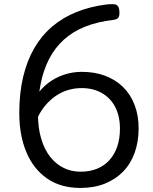

<svg xmlns="http://www.w3.org/2000/svg" viewBox="-20 -907 753 946"><path d="M376 19Q279 19 212 -27.5Q145 -74 110 -157Q75 -240 75 -350Q75 -448 94 -528Q113 -608 149 -670Q185 -732 237.5 -776.5Q290 -821 357.5 -848Q425 -875 505 -885Q542 -889 554 -883Q566 -877 568 -854Q570 -832 564.5 -822Q559 -812 539 -809Q460 -800 399 -775.5Q338 -751 294 -711Q250 -671 222 -616.5Q194 -562 180.5 -494.5Q167 -427 167 -346Q167 -277 183 -223.5Q199 -170 227.5 -134Q256 -98 294 -79.5Q332 -61 376 -61Q423 -61 459 -76Q495 -91 520 -119Q545 -147 558 -186Q571 -225 571 -273Q571 -334 548 -379Q525 -424 482 -448.5Q439 -473 382 -473Q351 -473 321 -465Q291 -457 265 -441Q239 -425 216.5 -402Q194 -379 177 -350Q160 -321 150 -285L116 -337Q129 -389 155.5 -430Q182 -471 217.5 -498Q253 -525 295.5 -539Q338 -553 383 -553Q447 -553 498.5 -533.5Q550 -514 586.5 -478Q623 -442 643 -390.5Q663 -339 663 -275Q663 -209 643.5 -154.5Q624 -100 586.5 -61.5Q549 -23 496 -2Q443 19 376 19Z"/></svg>

Font: Playwrite IT Moderna
Style: Regular
Weight: 400
Designer: Veronika Burian, José Scaglione
Foundry: TypeTogether
Version: Version 1.002